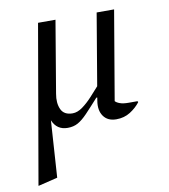

<svg xmlns="http://www.w3.org/2000/svg" viewBox="-78 -517 717 813"><g transform="rotate(-10 280.5 -110.0)"><path d="M24 230H22L140 -450H215L163 -141Q156 -102 168.5 -74.5Q181 -47 218 -47Q239 -47 261 -63Q283 -79 303.5 -101.5Q324 -124 340 -142L392 -450H467L402 -67Q408 -60 422 -55Q436 -50 458 -50H496L499 -48V-45Q482 -23 456 -6.5Q430 10 396 10Q359 10 341 -15.5Q323 -41 330 -82L332 -95H328Q294 -57 272 -34Q250 -11 231 -0.5Q212 10 187 10Q140 10 122 -34L106 210Z"/></g></svg>

Font: Spectral
Style: Italic
Weight: 400
Italic angle: -10°
Designer: Jean-Baptiste Levee
Foundry: Production Type
Version: Version 2.001